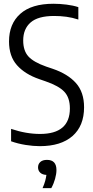

<svg xmlns="http://www.w3.org/2000/svg" viewBox="-20 -769 496 1022"><path d="M192 9Q157 9 116.2 2.5Q75.5 -4 39 -17V-83Q119 -56 193 -56Q352 -56 352 -192Q352 -249 322.5 -280.5Q293 -312 223 -336L188.5 -348Q113 -374 70.5 -421.8Q28 -469.5 28 -548.5Q28 -642 88 -695.5Q148 -749 264.5 -749Q298 -749 334 -744.5Q370 -740 397 -731V-665Q365 -675.5 333 -679.8Q301 -684 268 -684Q182.5 -684 143 -649.5Q103.5 -615 103.5 -553.5Q103.5 -499 131.2 -468.5Q159 -438 226 -414.5L260 -403Q341 -375.5 384.2 -327Q427.5 -278.5 427.5 -198Q427.5 -99 366 -45Q304.5 9 192 9ZM206.5 232.5Q216 211 220.5 194.2Q225 177.5 227 162Q205.5 161 194 150Q182.5 139 182.5 122Q182.5 104 194.8 93Q207 82 230 82Q280.5 82 280.5 136Q280.5 157 273.2 183Q266 209 253 232.5Z"/></svg>

Font: Encode Sans Condensed
Style: Regular
Weight: 400
Width: 3
Designer: Multiple Designers
Foundry: Impallari Type
Version: Version 3.000; ttfautohint (v1.8.3) -l 8 -r 50 -G 200 -x 14 